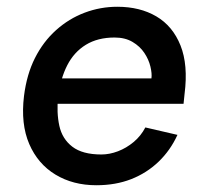

<svg xmlns="http://www.w3.org/2000/svg" viewBox="-20 -535 616 568"><path d="M265 13Q196 13 144 -18.5Q92 -50 66.5 -109Q41 -168 51 -251Q59 -315 83.5 -363.5Q108 -412 146 -446Q184 -480 230.5 -497.5Q277 -515 327 -515Q394 -515 442.5 -486.5Q491 -458 514 -400.5Q537 -343 526 -257L523 -228H136L145 -303H428Q430 -317 425 -338Q420 -359 407 -378.5Q394 -398 372 -411Q350 -424 319 -424Q269 -424 234 -402.5Q199 -381 179 -342Q159 -303 152 -249Q147 -202 155.5 -163Q164 -124 194 -101Q224 -78 280 -78Q304 -78 329 -87.5Q354 -97 375.5 -115Q397 -133 410 -158L505 -136Q484 -90 449 -56.5Q414 -23 368 -5Q322 13 265 13Z"/></svg>

Font: Inclusive Sans Medium
Style: Italic
Weight: 500
Italic angle: -7°
Designer: Olivia King
Foundry: Olivia King
Version: Version 2.004